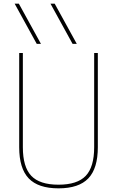

<svg xmlns="http://www.w3.org/2000/svg" viewBox="-20 -1020 640 1050"><path d="M181 -780 60 -1000H83L204 -780ZM377 -780 256 -1000H279L400 -780ZM300 10Q189 10 137 -44.5Q85 -99 85 -215V-730H105V-215Q105 -107 151 -58.5Q197 -10 300 -10Q403 -10 449 -58.5Q495 -107 495 -215V-730H515V-215Q515 -99 463 -44.5Q411 10 300 10Z"/></svg>

Font: M PLUS Code Latin Expanded Thin
Style: Regular
Weight: 250
Width: 7
Designer: Coji Morishita
Foundry: UNDERFOREST DESIGN
Version: Version 1.002; ttfautohint (v1.8.3)